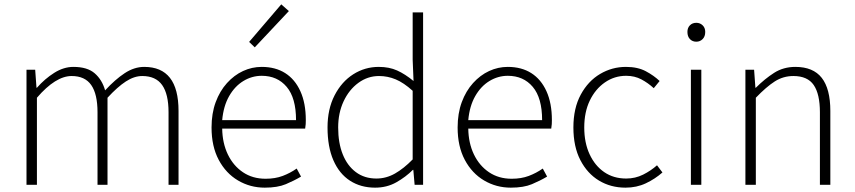

<svg xmlns="http://www.w3.org/2000/svg" viewBox="-20 -851 3936 884"><path d="M102 0V-530H142L148 -447H150Q186 -488 229.5 -515.5Q273 -543 318 -543Q382 -543 416 -513.5Q450 -484 464 -435Q510 -485 554 -514Q598 -543 644 -543Q723 -543 762.5 -492.5Q802 -442 802 -340V0H756V-334Q756 -418 726.5 -459.5Q697 -501 635 -501Q598 -501 559.5 -476Q521 -451 475 -401V0H429V-334Q429 -418 400 -459.5Q371 -501 310 -501Q273 -501 233 -476Q193 -451 150 -401V0Z M1199 13Q1132 13 1076 -20Q1020 -53 987 -115Q954 -177 954 -264Q954 -329 973 -380.5Q992 -432 1025 -468.5Q1058 -505 1099 -524Q1140 -543 1185 -543Q1248 -543 1293 -514.5Q1338 -486 1363 -431Q1388 -376 1388 -298Q1388 -289 1387.5 -279.5Q1387 -270 1385 -259H1003Q1004 -192 1029 -140Q1054 -88 1098.5 -58Q1143 -28 1203 -28Q1247 -28 1281.5 -41Q1316 -54 1346 -75L1366 -38Q1334 -19 1296 -3Q1258 13 1199 13ZM1003 -298H1343Q1343 -400 1300 -451Q1257 -502 1185 -502Q1140 -502 1100.5 -478Q1061 -454 1035 -408.5Q1009 -363 1003 -298ZM1153 -633 1127 -658 1275 -831 1310 -800Z M1707 13Q1641 13 1591.5 -19Q1542 -51 1515 -113Q1488 -175 1488 -264Q1488 -349 1520.5 -412Q1553 -475 1606.5 -509Q1660 -543 1724 -543Q1772 -543 1808.5 -526.5Q1845 -510 1884 -478L1880 -576V-794H1928V0H1889L1883 -69H1881Q1848 -36 1804.5 -11.5Q1761 13 1707 13ZM1713 -29Q1758 -29 1798.5 -52Q1839 -75 1880 -117V-433Q1839 -470 1802 -485.5Q1765 -501 1725 -501Q1673 -501 1630 -469.5Q1587 -438 1562 -384.5Q1537 -331 1537 -264Q1537 -193 1558 -140.5Q1579 -88 1618.5 -58.5Q1658 -29 1713 -29Z M2332 13Q2265 13 2209 -20Q2153 -53 2120 -115Q2087 -177 2087 -264Q2087 -329 2106 -380.5Q2125 -432 2158 -468.5Q2191 -505 2232 -524Q2273 -543 2318 -543Q2381 -543 2426 -514.5Q2471 -486 2496 -431Q2521 -376 2521 -298Q2521 -289 2520.5 -279.5Q2520 -270 2518 -259H2136Q2137 -192 2162 -140Q2187 -88 2231.5 -58Q2276 -28 2336 -28Q2380 -28 2414.5 -41Q2449 -54 2479 -75L2499 -38Q2467 -19 2429 -3Q2391 13 2332 13ZM2136 -298H2476Q2476 -400 2433 -451Q2390 -502 2318 -502Q2273 -502 2233.5 -478Q2194 -454 2168 -408.5Q2142 -363 2136 -298Z M2860 13Q2792 13 2738 -19.5Q2684 -52 2652 -114Q2620 -176 2620 -264Q2620 -353 2654 -415.5Q2688 -478 2743 -510.5Q2798 -543 2862 -543Q2916 -543 2953.5 -523Q2991 -503 3017 -478L2990 -445Q2964 -469 2933 -485.5Q2902 -502 2863 -502Q2809 -502 2765 -471.5Q2721 -441 2695.5 -388Q2670 -335 2670 -264Q2670 -194 2694.5 -141Q2719 -88 2762 -58.5Q2805 -29 2863 -29Q2905 -29 2941 -47Q2977 -65 3005 -90L3030 -57Q2996 -27 2953.5 -7Q2911 13 2860 13Z M3161 0V-530H3209V0ZM3186 -659Q3168 -659 3156.5 -671Q3145 -683 3145 -704Q3145 -723 3156.5 -734.5Q3168 -746 3186 -746Q3203 -746 3215 -734.5Q3227 -723 3227 -704Q3227 -683 3215 -671Q3203 -659 3186 -659Z M3412 0V-530H3452L3458 -447H3460Q3501 -488 3544 -515.5Q3587 -543 3642 -543Q3724 -543 3763.5 -492.5Q3803 -442 3803 -340V0H3755V-334Q3755 -418 3726.5 -459.5Q3698 -501 3633 -501Q3586 -501 3547 -476Q3508 -451 3460 -401V0Z"/></svg>

Font: Noto Sans JP ExtraLight
Style: Regular
Weight: 250
Designer: Ryoko NISHIZUKA  (kana, bopomofo & ideographs); Paul D. Hunt (Latin, Greek & Cyrillic); Sandoll Communications , Soo-you
Foundry: Adobe
Version: Version 2.004-H2;hotconv 1.0.118;makeotfexe 2.5.65603